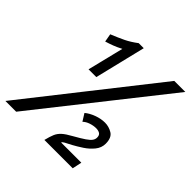

<svg xmlns="http://www.w3.org/2000/svg" viewBox="-203 -848 996 996"><g transform="rotate(45 294.5 -350.5)"><path d="M-19 0 527 -693H608L60 0ZM267 0Q275 -32 283 -51Q291 -70 307.5 -85Q324 -100 357 -118Q396 -140 416.5 -154Q437 -168 444.5 -179Q452 -190 452 -202Q452 -220 441 -226.5Q430 -233 414 -233Q395 -233 374 -226Q353 -219 340 -206L315 -246Q335 -263 366 -274.5Q397 -286 426 -286Q455 -286 480.5 -270.5Q506 -255 506 -211Q506 -181 486 -156.5Q466 -132 438.5 -114Q411 -96 387 -83Q365 -72 351.5 -64.5Q338 -57 338 -52H486L475 0ZM170 -421 219 -620Q194 -607 173 -599Q152 -591 129 -584L121 -629Q163 -646 194 -661Q225 -676 258 -701H295L227 -421Z"/></g></svg>

Font: Ubuntu Sans Mono
Style: Italic
Weight: 400
Italic angle: -13.5°
Monospace: yes
Designer: Dalton Maag Ltd
Foundry: Dalton Maag Ltd
Version: Version 1.006